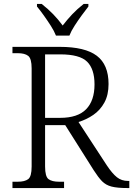

<svg xmlns="http://www.w3.org/2000/svg" viewBox="-20 -951 674 971"><path d="M43 0V-32H70Q105 -32 122.5 -45Q140 -58 140 -109V-605Q140 -655 122.5 -668.5Q105 -682 70 -682H43V-714H282Q410 -714 469.5 -669Q529 -624 529 -526Q529 -471 508 -432.5Q487 -394 452 -370Q417 -346 377 -334L520 -115Q548 -73 571.5 -54.5Q595 -36 627 -36H634V0H624Q573 0 544 -7.5Q515 -15 496 -34.5Q477 -54 454 -90L310 -318H208V-109Q208 -58 225.5 -45Q243 -32 278 -32H304V0ZM284 -355Q373 -355 415.5 -398.5Q458 -442 458 -524Q458 -602 420.5 -639Q383 -676 285 -676H208V-355ZM263 -771Q254 -794 237 -820.5Q220 -847 201.5 -873Q183 -899 167 -918V-931H191Q224 -905 249.5 -878.5Q275 -852 297 -822Q320 -852 345 -878.5Q370 -905 403 -931H427V-918Q412 -899 393 -873Q374 -847 357 -820.5Q340 -794 331 -771Z"/></svg>

Font: Noto Serif Myanmar Light
Style: Regular
Weight: 300
Designer: Ben Mitchell and the Monotype Design Team
Foundry: Monotype Imaging Inc.
Version: Version 2.106; ttfautohint (v1.8.4.7-5d5b)